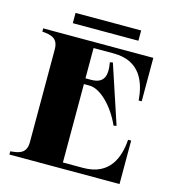

<svg xmlns="http://www.w3.org/2000/svg" viewBox="-119 -927 947 1029"><g transform="rotate(15 354.5 -412.5)"><path d="M427 -668C576 -668 614 -556 621 -459H638V-700H27V-682C73 -678 116 -672 116 -607V-93C116 -28 73 -22 27 -18V0H638V-241H621C614 -143 576 -33 427 -33H315V-468H346C406 -468 482 -393 526 -294L542 -297L435 -620L419 -617C433 -540 415 -500 346 -500H315V-668ZM173 -825V-768H537V-825Z"/></g></svg>

Font: Sprat
Style: Bold
Weight: 700
Designer: Ethan Nakache
Foundry: Collletttivo
Version: Version 2.000;Glyphs 3.2 (3217)